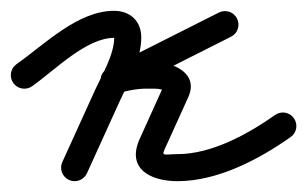

<svg xmlns="http://www.w3.org/2000/svg" viewBox="-45 -310 568 355"><path d="M14.4 -150.6C14.4 -150.6 14.4 -150.6 14.4 -150.6C56.6 -180.3 114.4 -240 166 -240C172.7 -240 166.2 -244.7 166.2 -241C166.2 -208.8 143.6 -171.6 130.2 -142.3C110.2 -98.3 90.2 -54.3 70.2 -10.3C64.5 2.2 70.1 17 82.7 22.8C95.2 28.5 110 22.9 115.8 10.3C115.8 10.3 115.8 10.3 115.8 10.3C135.8 -33.7 155.8 -77.7 175.8 -121.7C192.4 -158.3 216.2 -200.1 216.2 -241C216.2 -270.9 195.6 -290 166 -290C98.8 -290 38.3 -228.5 -14.4 -191.4C-25.7 -183.5 -28.4 -167.9 -20.4 -156.6C-12.5 -145.3 3.1 -142.6 14.4 -150.6ZM359.7 -286.8C359.7 -286.8 359.7 -286.8 359.7 -286.8C291.4 -252.4 223.1 -217.9 154.7 -183.5C141.1 -176.6 138.5 -162.8 142.9 -151.8C147.3 -140.9 158.8 -132.7 173.4 -137.3C193.1 -143.4 212.4 -146.8 233 -146C233.1 -146 233.5 -146 233.8 -146C234.2 -146 234.6 -146 234.6 -146C242 -146.2 252.4 -146.2 259 -142.4C261.4 -141 258.5 -153.1 257.3 -150.6C257.3 -150.6 257.3 -150.5 257.3 -150.4C257.3 -150.4 257.2 -150.3 257.2 -150.3C242.7 -118.3 228.3 -86.3 213.8 -54.3C213.8 -54.3 213.8 -54.4 213.9 -54.4C213.9 -54.5 213.9 -54.6 213.9 -54.6C187.1 3 234.9 25 283 25C357.3 25 433.2 -14.9 492.4 -56.6C503.7 -64.5 506.4 -80.1 498.4 -91.4C490.5 -102.7 474.9 -105.4 463.6 -97.4C413.3 -62 346.5 -25 283 -25C260.8 -25 253.1 -20.3 259.2 -33.4C259.2 -33.4 259.3 -33.5 259.3 -33.6C259.3 -33.6 259.3 -33.7 259.3 -33.7C273.8 -65.7 288.3 -97.7 302.8 -129.7C302.8 -129.7 302.7 -129.6 302.7 -129.6C302.7 -129.5 302.7 -129.4 302.7 -129.4C324.9 -177.1 270.1 -196.9 233.4 -196C233.3 -196 233.7 -196 234.2 -196C234.6 -196 235 -196 235 -196C208.6 -197 183.7 -192.8 158.6 -185C144 -180.5 141.8 -165.5 146.7 -153.4C151.6 -141.2 163.6 -132 177.3 -138.8C245.6 -173.3 313.9 -207.7 382.3 -242.2C394.6 -248.4 399.5 -263.4 393.3 -275.7C387.1 -288.1 372.1 -293 359.7 -286.8Z"/></svg>

Font: FRB American Cursive Guidelines Arrows Semibold
Style: Italic
Weight: 600
Italic angle: -25°
Version: Version 2.0;Modular Font Editor K font №1